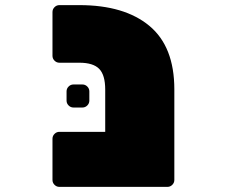

<svg xmlns="http://www.w3.org/2000/svg" viewBox="-20 -730 890 750"><path d="M661 -381V-27Q661 -16 653 -8Q645 0 634 0H212Q201 0 193 -8Q185 -16 185 -27V-188Q185 -199 193 -207Q201 -215 212 -215H391V-380Q391 -437 367.5 -461Q344 -485 290 -485H212Q201 -485 193 -493Q185 -501 185 -512V-683Q185 -694 193 -702Q201 -710 212 -710H290Q466 -710 563.5 -629Q661 -548 661 -381ZM302 -310H267Q256 -310 248 -318Q240 -326 240 -337V-373Q240 -384 248 -392Q256 -400 267 -400H302Q313 -400 321 -392Q329 -384 329 -373V-337Q329 -326 321 -318Q313 -310 302 -310Z"/></svg>

Font: Rubik Mono One
Style: Regular
Weight: 400
Designer: Hubert and Fischer with Elvire Volk Leonovitch (Cyrillic Expansion: Cyreal)
Foundry: Hubert and Fischer with Elvire Volk Leonovitch
Version: Version 2.000